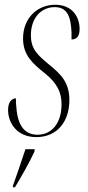

<svg xmlns="http://www.w3.org/2000/svg" viewBox="-20 -567 370 808"><path d="M133 10C220 10 272 -55 272 -146C272 -220 236 -255 188 -294C139 -335 110 -359 110 -419C110 -492 154 -537 210 -537C264 -537 278 -496 281 -431C281 -421 281 -411 281 -401C302 -401 315 -413 315 -445C315 -495 285 -547 212 -547C139 -547 77 -493 77 -405C77 -333 120 -298 167 -260C221 -217 239 -178 239 -128C239 -49 198 0 138 0C76 0 52 -50 48 -125C47 -134 47 -144 47 -153C32 -153 14 -141 14 -104C14 -51 50 10 133 10ZM35 213 34 221H43C66 183 106 113 125 71L126 61H87C71 109 51 169 35 213Z"/></svg>

Font: Noto Serif Display ExtraCondensed ExtraLight
Style: Italic
Weight: 200
Width: 2
Italic angle: -12°
Designer: Monotype Design Team
Foundry: Monotype Imaging Inc.
Version: Version 2.009